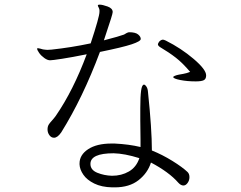

<svg xmlns="http://www.w3.org/2000/svg" viewBox="-20 -784 1040 828"><path d="M323 -75V-79Q323 -116 360 -140.5Q397 -165 461 -165H474Q536 -162 586 -150V-179L585 -266V-317Q585 -367 588.5 -393Q592 -419 601 -419Q606 -419 611.5 -410.5Q617 -402 618 -389Q635 -227 635 -135Q680 -117 723.5 -90Q767 -63 789 -42Q797 -34 797 -20Q797 -6 789 5Q781 16 771 16Q760 16 749 4Q729 -19 699 -41Q669 -63 631 -83Q617 -38 577.5 -7Q538 24 475 24H464Q418 23 386.5 7.5Q355 -8 339.5 -30.5Q324 -53 323 -75ZM145 -576Q148 -576 154.5 -574Q161 -572 165 -571Q178 -569 185 -569L202 -570Q286 -579 371 -597Q409 -712 409 -733V-740Q409 -745 405.5 -751.5Q402 -758 402 -760Q402 -761 402 -761Q403 -764 409 -764Q422 -764 444 -756Q466 -748 466 -732Q466 -727 458.5 -703Q451 -679 428 -610Q497 -628 515 -635Q519 -638 526 -641.5Q533 -645 537 -645Q564 -645 575.5 -635.5Q587 -626 587 -616Q587 -606 548 -593Q509 -580 411 -560Q337 -362 244 -213Q228 -190 213 -190Q201 -190 193 -201Q185 -212 185 -226Q185 -239 191 -248Q194 -253 204 -264Q214 -275 221 -285Q296 -394 354 -550Q290 -537 247.5 -530.5Q205 -524 196 -524Q185 -524 171.5 -533.5Q158 -543 149 -555.5Q140 -568 140 -575Q140 -576 145 -576ZM463 -26Q504 -26 536 -44.5Q568 -63 581 -102Q517 -122 470 -123Q370 -123 370 -77Q370 -51 399.5 -39Q429 -27 463 -26ZM667 -605Q675 -613 683 -613Q686 -613 695 -609Q761 -576 815 -530Q869 -484 869 -459Q869 -443 858.5 -438Q848 -433 824 -433Q787 -433 757 -439Q727 -445 727 -452Q727 -454 734 -457Q741 -460 751 -462Q756 -463 770.5 -465.5Q785 -468 800 -474Q768 -512 738.5 -535Q709 -558 670 -581Q661 -587 661 -593Q661 -597 667 -605Z"/></svg>

Font: JyunsaiKaai Light
Style: Regular
Weight: 300
Designer: Fontworks Inc.
Version: Version 0.030;April 7, 2024;FontCreator 14.0.0.2901 64-bit